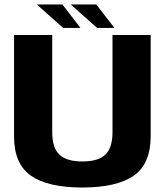

<svg xmlns="http://www.w3.org/2000/svg" viewBox="-20 -831 744 855"><path d="M346.5 4Q499.5 4 575.2 -48.5Q651 -101 651 -224.5V-675H481V-243Q481 -172.5 449 -142.2Q417 -112 346.5 -112Q276.5 -112 244.5 -142.5Q212.5 -173 212.5 -243V-675H42.5V-224.5Q42.5 -101 118 -48.5Q193.5 4 346.5 4ZM412.5 -706.5H489.5L409 -811H295ZM261.5 -706.5H338.5L258 -811H144Z"/></svg>

Font: Anybody Thin
Style: Bold
Weight: 700
Version: Version 1.113;gftools[0.9.25]